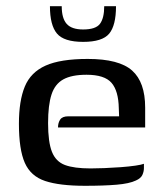

<svg xmlns="http://www.w3.org/2000/svg" viewBox="-20 -593 520 619"><path d="M254 6Q172 6 125.5 -9.5Q79 -25 60 -68Q41 -111 41 -194Q41 -268 60 -314Q79 -360 127 -381.5Q175 -403 263 -403Q364 -403 406 -365.5Q448 -328 448 -246V-182H167Q167 -197 174 -207.5Q181 -218 200 -218H364L363 -244Q362 -300 339.5 -326Q317 -352 259 -352Q211 -352 184 -337Q157 -322 146 -288Q135 -254 135 -196Q135 -135 147.5 -103.5Q160 -72 189.5 -61Q219 -50 272 -50Q290 -50 316 -51Q342 -52 369 -54Q396 -56 416.5 -59Q437 -62 444 -65V-51Q444 -40 439 -29Q434 -18 418 -11Q397 -1 356 2.5Q315 6 254 6ZM248 -458Q186 -458 163.5 -485Q141 -512 141 -573H179Q179 -534 195 -516Q211 -498 248 -498Q289 -498 302.5 -516.5Q316 -535 316 -573H354Q354 -511 332 -484.5Q310 -458 248 -458Z"/></svg>

Font: Genos Medium
Style: Regular
Weight: 500
Designer: Robert E. Leuschke
Foundry: Robert E. Leuschke
Version: Version 1.010; ttfautohint (v1.8.3)